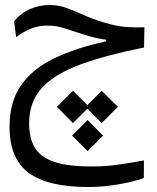

<svg xmlns="http://www.w3.org/2000/svg" viewBox="-20 -438 626 766"><path d="M332.5 308.1Q170.4 308.1 94.2 251.5Q18.1 194.8 18.1 67.9Q18.1 -31.7 64 -97.7Q109.9 -163.6 196 -205.1Q282.2 -246.6 402.3 -272.9V-279.8Q381.3 -282.2 360.4 -287.4Q339.4 -292.5 307.6 -302.2Q266.6 -315.4 235.4 -325.7Q203.6 -335.9 167.5 -335.9Q131.8 -335.9 101.1 -322.8Q70.3 -309.6 44.4 -290L36.6 -353.5Q65.4 -387.7 102.1 -402.8Q138.7 -418 177.7 -418Q213.4 -418 245.6 -406.2Q277.8 -394.5 313.5 -378.4Q348.6 -362.3 393.6 -348.6Q424.3 -339.4 447.8 -335Q471.2 -330.6 496.6 -329.6Q511.7 -328.6 529.8 -328.6Q542.5 -328.6 556.2 -329.1L554.7 -248.5Q405.3 -218.8 303 -181.6Q200.7 -144.5 148.4 -88.6Q96.2 -32.7 96.2 54.7Q96.2 112.3 118.4 150.4Q140.6 188.5 194.8 207.3Q249 226.1 345.7 226.1Q404.3 226.1 458 218Q511.7 210 554.2 202.1L553.7 272Q529.8 281.2 493.2 289.6Q456.5 297.9 414.8 303Q373 308.1 332.5 308.1ZM385.7 -75.7 450.2 -11.7 385.7 53.2 328.6 -4.4 271 53.2 207 -11.7 271 -75.7 328.6 -18.6ZM329.6 41 391.1 103 329.6 165 267.6 103Z"/></svg>

Font: CaskaydiaMono NF SemiLight
Style: Regular
Weight: 350
Designer: Aaron Bell
Foundry: Saja Typeworks
Version: Version 2111.001; ttfautohint (v1.8.4);Nerd Fonts 3.1.1